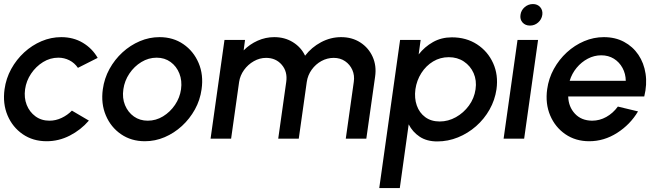

<svg xmlns="http://www.w3.org/2000/svg" viewBox="-28 -702 3354 972"><path d="M336 -142 422 -91.5Q381 -44 325.2 -15.5Q269.5 13 208 13Q139 13 87.2 -22.5Q35.5 -58 10.2 -117.8Q-15 -177.5 -5 -250Q2.5 -305 28.8 -352.8Q55 -400.5 94.5 -436.8Q134 -473 182.2 -493.5Q230.5 -514 282 -514Q343.5 -514 391.2 -485.5Q439 -457 466.5 -409L366.5 -358.5Q349.5 -383.5 323.2 -396.8Q297 -410 267.5 -410Q226 -410 190 -387.8Q154 -365.5 129.5 -329.2Q105 -293 99 -250Q93 -207 107.2 -171Q121.5 -135 151.5 -113Q181.5 -91 222.5 -91Q254 -91 283.8 -105Q313.5 -119 336 -142Z M705.5 13Q636.5 13 584.8 -22.5Q533 -58 507.8 -117.8Q482.5 -177.5 492.5 -250Q500 -305 526.2 -352.8Q552.5 -400.5 592 -436.8Q631.5 -473 679.8 -493.5Q728 -514 779.5 -514Q848.5 -514 900.2 -478.5Q952 -443 977.5 -383Q1003 -323 992.5 -250Q985 -195.5 958.8 -148Q932.5 -100.5 893 -64.2Q853.5 -28 805.5 -7.5Q757.5 13 705.5 13ZM720 -91Q761.5 -91 797.5 -113Q833.5 -135 858 -171.2Q882.5 -207.5 888.5 -250Q894.5 -293.5 880 -330Q865.5 -366.5 835.5 -388.2Q805.5 -410 765 -410Q724 -410 687.8 -388Q651.5 -366 627 -329.5Q602.5 -293 596.5 -250Q590 -205.5 605 -169.5Q620 -133.5 650 -112.2Q680 -91 720 -91Z M1038 0 1108.5 -500H1212.5L1205.5 -447Q1236 -478 1276.2 -496Q1316.5 -514 1360.5 -514Q1414 -514 1455.2 -488.2Q1496.5 -462.5 1516.5 -420Q1549 -462.5 1597.2 -488.2Q1645.5 -514 1699 -514Q1754.5 -514 1796.2 -487Q1838 -460 1858.5 -414.5Q1879 -369 1871 -314L1826.5 0H1722.5L1763 -287Q1768 -320 1755.8 -347.8Q1743.5 -375.5 1719 -392.2Q1694.5 -409 1661.5 -409Q1628.5 -409 1599.2 -393Q1570 -377 1550 -349.2Q1530 -321.5 1525 -287L1484.5 0H1380.5L1421 -287Q1428.5 -339 1398.5 -374Q1368.5 -409 1319 -409Q1286.5 -409 1257 -392.2Q1227.5 -375.5 1207.5 -347.8Q1187.5 -320 1182.5 -287L1142 0Z M1996 250H1892L1997.5 -500H2101.5L2091.5 -426.5Q2121.5 -465 2164 -489Q2206.5 -513 2259.5 -513Q2332.5 -513 2387 -477.5Q2441.5 -442 2468.5 -382.2Q2495.5 -322.5 2485.5 -250Q2477.5 -195.5 2450.5 -147.5Q2423.5 -99.5 2382.2 -63.2Q2341 -27 2290.5 -6.5Q2240 14 2185.5 14Q2132.5 14 2096.5 -10Q2060.5 -34 2041 -72.5ZM2244 -412.5Q2200.5 -412.5 2164.5 -390.8Q2128.5 -369 2105 -332Q2081.5 -295 2075 -250Q2069 -205 2082 -168Q2095 -131 2124.8 -109Q2154.5 -87 2198 -87Q2241 -87 2280 -108.8Q2319 -130.5 2346 -167.5Q2373 -204.5 2379.5 -250Q2386 -294.5 2369.8 -331.5Q2353.5 -368.5 2320.5 -390.5Q2287.5 -412.5 2244 -412.5Z M2592 -500H2696L2625.5 0H2521.5ZM2655 -572.5Q2631.5 -572.5 2617.5 -588Q2603.5 -603.5 2607 -627Q2610 -650 2628.2 -665.8Q2646.5 -681.5 2670 -681.5Q2693 -681.5 2706.8 -665.8Q2720.5 -650 2717.5 -627Q2714 -603.5 2696.2 -588Q2678.5 -572.5 2655 -572.5Z M2955 13Q2886 13 2834.2 -22.5Q2782.5 -58 2757.2 -117.8Q2732 -177.5 2742 -250Q2749.5 -305 2775.8 -352.8Q2802 -400.5 2841.5 -436.8Q2881 -473 2929.2 -493.5Q2977.5 -514 3029 -514Q3086.5 -514 3131 -490.2Q3175.5 -466.5 3203.8 -424.8Q3232 -383 3240.2 -328.8Q3248.5 -274.5 3233.5 -213.5H2848.5Q2850 -161.5 2882.5 -126.5Q2915 -91.5 2969.5 -91Q3007.5 -91 3041.5 -110Q3075.5 -129 3100 -162.5L3202 -138Q3162.5 -71.5 3096.2 -29.2Q3030 13 2955 13ZM2856 -293H3140Q3139.5 -328.5 3123.5 -358Q3107.5 -387.5 3079.8 -404.8Q3052 -422 3016 -422Q2980 -422 2947.8 -405Q2915.5 -388 2891.2 -358.8Q2867 -329.5 2856 -293Z"/></svg>

Font: Urbanist SemiBold
Style: Italic
Weight: 600
Italic angle: -8°
Designer: Corey Hu
Foundry: Corey Hu
Version: Version 1.321; ttfautohint (v1.8.4.7-5d5b)